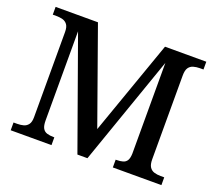

<svg xmlns="http://www.w3.org/2000/svg" viewBox="-119 -879 1181 1044"><g transform="rotate(20 471.0 -357.0)"><path d="M35 0V-45H56Q76 -45 92.5 -49.5Q109 -54 119.5 -68Q130 -82 130 -110V-603Q130 -632 119.5 -646Q109 -660 92.5 -664.5Q76 -669 56 -669H35V-714H280L475 -167L668 -714H907V-669H886Q866 -669 849 -664Q832 -659 822 -644.5Q812 -630 812 -599V-115Q812 -85 822 -70Q832 -55 849 -50Q866 -45 886 -45H907V0H626V-45H631Q652 -45 667.5 -49.5Q683 -54 691 -67Q699 -80 700 -106V-632L479 0H421L195 -631V-115Q195 -85 203.5 -70Q212 -55 228.5 -50Q245 -45 267 -45H271V0Z"/></g></svg>

Font: Noto Serif Kannada Medium
Style: Regular
Weight: 500
Version: Version 2.003